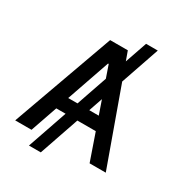

<svg xmlns="http://www.w3.org/2000/svg" viewBox="-208 -960 1117 1194"><g transform="rotate(30 350.0 -363.0)"><path d="M575.2 -819.3Q497.1 -591.8 261.7 92.8Q240.2 92.8 176.8 92.8Q254.9 -135.7 491.2 -819.3Q511.7 -819.3 575.2 -819.3ZM141.6 0Q112.3 0 24.4 0Q89.8 -181.6 286.1 -727.5Q318.4 -727.5 413.1 -727.5Q478.5 -545.9 674.8 0Q645.5 0 558.6 0Q506.8 -148.4 352.5 -594.7Q351.6 -594.7 347.7 -594.7Q295.9 -446.3 141.6 0ZM161.1 -285.2Q254.9 -285.2 539.1 -285.2Q539.1 -261.7 539.1 -192.4Q444.3 -192.4 161.1 -192.4Q161.1 -215.8 161.1 -285.2Z"/></g></svg>

Font: DeepSea
Style: Medium
Weight: 500
Designer: Stem
Version: Version 3.019;git-0a5106e0b